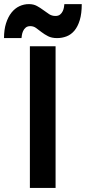

<svg xmlns="http://www.w3.org/2000/svg" viewBox="-73 -929 424 949"><path d="M201.7 0H74.7V-700.2H201.7ZM331.1 -908.7Q331.1 -861.8 321.3 -829.6Q311.5 -797.4 294.9 -777.6Q278.3 -757.8 256.1 -749.3Q233.9 -740.7 209 -740.7Q182.6 -740.7 164.6 -750Q146.5 -759.3 132.3 -770.3Q118.2 -781.2 105.5 -790.5Q92.8 -799.8 77.1 -799.8Q62.5 -799.8 54 -792.5Q45.4 -785.2 41 -775.1Q36.6 -765.1 35.2 -755.4Q33.7 -745.6 33.2 -740.7H-53.2Q-53.2 -782.2 -43.2 -813.7Q-33.2 -845.2 -16.4 -866.5Q0.5 -887.7 22.7 -898.2Q44.9 -908.7 69.8 -908.7Q92.8 -908.7 109.6 -899.4Q126.5 -890.1 141.1 -879.2Q155.8 -868.2 169.7 -859.1Q183.6 -850.1 201.2 -850.1Q215.8 -850.1 224.4 -857.4Q232.9 -864.7 237.3 -874.3Q241.7 -883.8 243.2 -893.6Q244.6 -903.3 245.1 -908.7Z"/></svg>

Font: Audiowide
Style: Regular
Weight: 400
Designer: Astigmatic (AOETI)
Foundry: Astigmatic (AOETI)
Version: Version 1.002